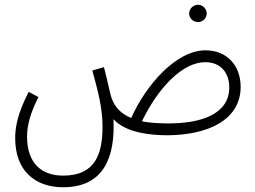

<svg xmlns="http://www.w3.org/2000/svg" viewBox="-20 -557 1075 809"><path d="M815 -464C834 -464 851 -480 851 -500C851 -520 834 -537 815 -537C794 -537 777 -520 777 -500C777 -480 794 -464 815 -464ZM246 232C416 232 466 107 458 -55C492 -18 556 12 685 13C857 12 994 -52 994 -191C994 -281 936 -345 846 -345C721 -345 594 -197 533 -60C488 -78 465 -106 451 -141C442 -166 438 -198 418 -274L369 -260C391 -179 412 -105 412 -24C412 90 383 183 246 183C158 183 94 134 94 18C94 -32 110 -85 142 -148L101 -170C52 -76 44 -17 44 25C44 165 130 232 246 232ZM845 -295C910 -295 946 -250 946 -189C946 -73 822 -37 690 -37C645 -37 608 -40 578 -46C648 -190 750 -295 845 -295Z"/></svg>

Font: Noto Sans Arabic ExtCond Light
Style: Regular
Weight: 300
Width: 2
Designer: Monotype Design Team, Nadine Chahine, Nizar Qandah and Khaled Hosny
Foundry: Monotype Imaging Inc.
Version: Version 2.012